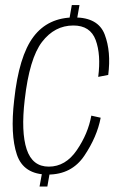

<svg xmlns="http://www.w3.org/2000/svg" viewBox="-20 -706 458 738"><path d="M246 -629.5H275.5L285.5 -686.5H256ZM132 11H162L172 -46H142.5ZM164 -35Q255.5 -35 304.2 -107.5Q353 -180 367 -253.5L331 -261.5Q318.5 -192 275.2 -128.8Q232 -65.5 167.5 -65.5Q104.5 -65.5 82.5 -132.2Q60.5 -199 75 -322.5Q93 -481.5 141.5 -544.8Q190 -608 262 -608Q327 -608 347.8 -552Q368.5 -496 357.5 -410.5L396 -418Q407.5 -507.5 382.5 -573.2Q357.5 -639 266 -639Q164.5 -639 108.5 -564.5Q52.5 -490 34.5 -321.5Q19 -189 44.8 -112Q70.5 -35 164 -35Z"/></svg>

Font: Anybody SemiCondensed ExtraLight
Style: Italic
Weight: 250
Width: 4
Italic angle: -10°
Version: Version 1.113;gftools[0.9.25]